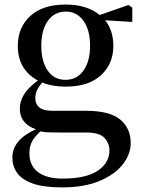

<svg xmlns="http://www.w3.org/2000/svg" viewBox="-20 -563 624 842"><path d="M267.1 -212.9Q317.4 -212.9 346.2 -253.7Q375 -294.4 375 -361.8Q375 -431.6 345.9 -471.9Q316.9 -512.2 269 -512.2Q218.8 -512.2 189.9 -471.7Q161.1 -431.2 161.1 -361.8Q161.1 -294.4 189 -253.7Q216.8 -212.9 267.1 -212.9ZM268.1 -183.1Q208.5 -183.1 165 -201.2Q149.4 -182.1 142.1 -166.7Q134.8 -151.4 134.8 -131.8Q134.8 -106.4 152.6 -91.8Q170.4 -77.1 210.9 -77.1H357.9Q460.9 -77.1 507.1 -38.8Q553.2 -0.5 553.2 64Q553.2 113.3 518.3 158Q483.4 202.6 416.3 230.7Q349.1 258.8 252 258.8Q170.4 258.8 122.8 241.5Q75.2 224.1 54.7 194.6Q34.2 165 34.2 127.9Q34.2 50.3 137.2 3.9Q66.9 -20.5 66.9 -86.9Q66.9 -117.7 84.7 -147.7Q102.5 -177.7 146 -210Q58.1 -257.8 58.1 -361.8Q58.1 -442.4 112.5 -492.7Q167 -543 268.1 -543Q316.9 -543 354.2 -530.8Q391.6 -518.6 417 -497.1L543 -541L560.1 -529.8V-466.8L440.9 -474.1Q477.1 -429.2 477.1 -361.8Q477.1 -283.2 422.9 -233.2Q368.7 -183.1 268.1 -183.1ZM157.2 13.2Q132.3 35.6 120.6 57.4Q108.9 79.1 108.9 108.9Q108.9 163.6 147 191.9Q185.1 220.2 253.9 220.2Q356.9 220.2 408.4 185.8Q460 151.4 460 96.2Q460 65.9 438.2 42Q416.5 18.1 357.9 18.1H238.8Q211.4 18.1 192.4 17.3Q173.3 16.6 157.2 13.2Z"/></svg>

Font: Source Han Serif TW SemiBold
Style: Regular
Weight: 600
Designer: Ryoko NISHIZUKA Ë•øÂ°öÊ∂ºÂ≠ê (kana & ideographs); Frank Grie√ühammer (Latin, Greek & Cyrillic); Wenlong ZHANG Âº†ÊñáÈæô 
Foundry: Adobe
Version: Version 2.003;hotconv 1.1.1;makeotfexe 2.6.0